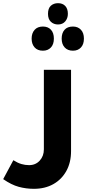

<svg xmlns="http://www.w3.org/2000/svg" viewBox="-56 -938 552 1208"><path d="M157 250Q108 250 62 237.5Q16 225 -36 189L28 70Q55 87 78.5 94Q102 101 127 101Q168 101 194 72.5Q220 44 220 2V-499H391V13Q391 84 361.5 137.5Q332 191 279.5 220.5Q227 250 157 250ZM309 -784Q282 -784 264 -801Q246 -818 246 -851Q246 -886 264 -902Q282 -918 309 -918Q338 -918 354.5 -900.5Q371 -883 371 -851Q371 -823 354.5 -803.5Q338 -784 309 -784ZM214 -619Q180 -619 161.5 -640Q143 -661 143 -695Q143 -729 161.5 -750Q180 -771 214 -771Q246 -771 264.5 -751Q283 -731 283 -695Q283 -659 264 -639Q245 -619 214 -619ZM403 -619Q370 -619 351 -639.5Q332 -660 332 -695Q332 -730 350 -750.5Q368 -771 403 -771Q434 -771 453 -751Q472 -731 472 -695Q472 -659 453 -639Q434 -619 403 -619Z"/></svg>

Font: Noto Kufi Arabic ExtraBold
Style: Regular
Weight: 800
Designer: Monotype Design Team, David Williams, Khaled Hosny
Foundry: Google LLC
Version: Version 2.109; ttfautohint (v1.8.4.7-5d5b)